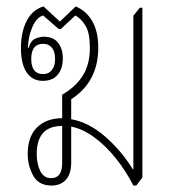

<svg xmlns="http://www.w3.org/2000/svg" viewBox="-20 -572 554 596"><path d="M140 4Q100 4 83 -27Q66 -58 66 -94Q66 -148 95 -176.5Q124 -205 173 -205V-278Q216 -303 237.5 -338Q259 -373 259 -423Q259 -470 245.5 -492Q232 -514 214 -524L169 -482H162L114 -524Q93 -518 80 -487Q67 -456 67 -424L69 -423Q75 -446 89.5 -452Q104 -458 116 -458Q146 -458 160.5 -439Q175 -420 175 -391Q175 -359 159 -340Q143 -321 113 -321Q80 -321 62.5 -347.5Q45 -374 45 -423Q45 -473 63 -507.5Q81 -542 115 -552L166 -505L215 -552Q247 -539 266 -507Q285 -475 285 -424Q285 -318 201 -264V-202Q256 -192 306.5 -148Q357 -104 392 -47H394V-523L414 -548H422V-21L403 4H394Q371 -41 340 -80Q309 -119 273 -145.5Q237 -172 201 -179V-68Q201 -32 184.5 -14Q168 4 140 4ZM114 -342Q131 -342 141 -354.5Q151 -367 151 -389Q151 -412 141 -424Q131 -436 114 -436Q77 -436 77 -389Q77 -342 114 -342ZM139 -19Q173 -19 173 -66V-181Q94 -181 94 -94Q94 -63 105 -41Q116 -19 139 -19Z"/></svg>

Font: Noto Serif Thai Condensed Thin
Style: Regular
Weight: 100
Width: 3
Designer: Monotype Design Team
Foundry: Monotype Imaging Inc.
Version: Version 2.001; ttfautohint (v1.8.4.7-5d5b)